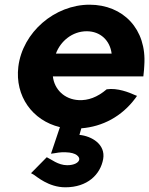

<svg xmlns="http://www.w3.org/2000/svg" viewBox="-20 -525 636 817"><path d="M455 -297H218C237 -349 287 -392 349 -392C407 -392 448 -353 455 -297ZM179 144 112 212 123 218C135 225 186 272 258 272C352 272 407 218 419 152C430 89 370 54 318 49L326 21C416 14 498 -29 556 -107L563 -117L553 -121C531 -131 480 -152 434 -145C394 -111 355 -97 315 -99C254 -102 211 -145 205 -200H590L591 -210C592 -222 594 -235 594 -247C605 -401 504 -505 361 -505C213 -505 76 -388 58 -241C43 -116 118 -12 235 16L197 129L212 127C219 126 234 122 260 123C305 124 320 143 317 155C314 167 296 178 266 178C227 178 197 152 179 144Z"/></svg>

Font: Bluebird
Style: SfBdObl
Weight: 700
Designer: Jasper
Foundry: Cannot Into Space Fonts
Version: Version 0.98